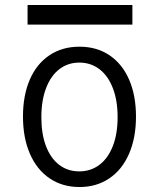

<svg xmlns="http://www.w3.org/2000/svg" viewBox="-20 -748 640 773"><path d="M72.5 -279Q72.5 -364 100 -427.5Q127.5 -491 179 -525.5Q230.5 -560 300 -560Q370 -560 421.2 -525.2Q472.5 -490.5 500 -427Q527.5 -363.5 527.5 -278.5Q527.5 -193 499.5 -128.8Q471.5 -64.5 420 -29.8Q368.5 5 300 5Q231.5 5 180 -29.8Q128.5 -64.5 100.5 -128.8Q72.5 -193 72.5 -279ZM453.5 -276.5Q453.5 -344 434.2 -393.5Q415 -443 380.2 -469.5Q345.5 -496 299.5 -496Q253.5 -496 219 -469.5Q184.5 -443 165.5 -393.2Q146.5 -343.5 146.5 -276Q146.5 -208.5 165.2 -159.5Q184 -110.5 218.5 -84.2Q253 -58 299 -58Q345 -58 380 -84.2Q415 -110.5 434.2 -159.8Q453.5 -209 453.5 -276.5ZM91 -728H513V-649H91Z"/></svg>

Font: JuliaMono Light
Style: Regular
Weight: 300
Monospace: yes
Designer: cormullion
Foundry: corm
Version: Version 0.054; ttfautohint (v1.8.4)